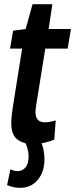

<svg xmlns="http://www.w3.org/2000/svg" viewBox="-20 -680 360 920"><path d="M247 -103 240 -11Q190 10 136 10Q92 10 63 -12Q34 -34 34 -90Q34 -104 36 -124.5Q38 -145 41 -164L86 -447H28L43 -533L103 -541L136 -660H231L213 -541H320L304 -447H197L153 -174Q152 -165 151 -157.5Q150 -150 150 -143Q150 -120 160.5 -107Q171 -94 197 -94Q208 -94 220.5 -96.5Q233 -99 247 -103ZM14 207 30 131Q47 140 64 140Q87 140 102 122.5Q117 105 117 70Q117 32 97 -4L174 -5Q193 32 193 85Q193 143 161 181.5Q129 220 77 220Q43 220 14 207Z"/></svg>

Font: Georama SemiCondensed SemiBold
Style: Italic
Weight: 600
Width: 4
Italic angle: -9°
Designer: Jean-Baptiste Levee
Foundry: Production Type
Version: Version 1.000